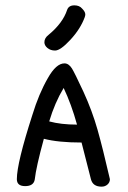

<svg xmlns="http://www.w3.org/2000/svg" viewBox="-20 -698 480 718"><path d="M162 -568Q146 -556 146 -540Q146 -528 157.5 -518.5Q169 -509 186 -509Q206 -509 243 -549Q281 -590 297 -634Q299 -640 299 -644Q299 -654 287 -666Q277 -678 258 -678Q237 -678 231 -661Q215 -612 162 -568ZM144 -179Q198 -165 285 -165L320 -28Q327 0 360 0Q373 0 382 -8Q391 -16 391 -28Q364 -145 345 -212Q325 -283 292 -355Q259 -426 249 -442Q237 -461 221 -461Q190 -461 159 -406Q125 -347 101 -268Q43 -88 43 -28Q43 -2 74 -2Q106 -2 110 -27Q115 -73 144 -179ZM268 -232Q208 -232 164 -244Q185 -314 218 -369Q247 -308 268 -232Z"/></svg>

Font: Patrick Hand SC
Style: Regular
Weight: 400
Designer: Patrick Wagesreiter
Foundry: Patrick Wagesreiter
Version: Version 2.001; ttfautohint (v1.8.2)